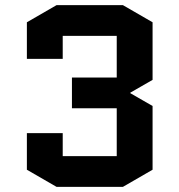

<svg xmlns="http://www.w3.org/2000/svg" viewBox="-20 -725 701 750"><path d="M460 5H201L85 -62V-205H225V-115H436V-302H261V-422H436V-585H225V-495H85V-638L201 -705H460L576 -638V-413L489 -363V-361L576 -311V-62Z"/></svg>

Font: Quantico
Style: Bold
Weight: 700
Designer: Matt Desmond
Foundry: MADtype
Version: Version 2.002